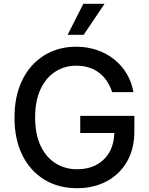

<svg xmlns="http://www.w3.org/2000/svg" viewBox="-20 -984 789 1014"><path d="M572.1 -497.5Q561.8 -529.8 544.6 -555.6Q527.3 -581.3 503.6 -599.6Q479.8 -617.9 449.4 -627.5Q419 -637.1 382.8 -637.1Q321.4 -637.1 272 -605.5Q222.7 -573.9 194.1 -513Q165.5 -452.1 165.5 -364Q165.5 -275.6 194.2 -214.5Q223 -153.4 273.1 -121.8Q323.2 -90.2 387.1 -90.2Q446.4 -90.2 490.6 -114.3Q534.8 -138.5 559.1 -182.7Q583.5 -226.9 583.5 -286.9L611.9 -281.6H403.8V-372.2H689.6V-289.4Q689.6 -197.8 650.7 -130.5Q611.9 -63.2 543.5 -26.6Q475.1 9.9 387.1 9.9Q288.4 9.9 214 -35.5Q139.6 -81 98 -164.6Q56.5 -248.2 56.5 -363.3Q56.5 -450.3 80.6 -519.5Q104.8 -588.8 148.6 -637.3Q192.5 -685.7 252 -711.5Q311.4 -737.2 382.1 -737.2Q441.1 -737.2 492 -719.8Q543 -702.4 582.9 -670.5Q622.9 -638.5 649.1 -594.6Q675.4 -550.8 684.7 -497.5ZM337 -800.1 420.1 -963.8H532L421.9 -800.1Z"/></svg>

Font: InterMG Medium
Style: Regular
Weight: 500
Designer: Rasmus Andersson
Foundry: rsms
Version: Version 3.019;December 26, 2023;FontCreator 15.0.0.2955 64-b